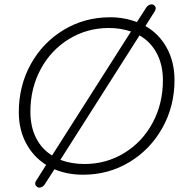

<svg xmlns="http://www.w3.org/2000/svg" viewBox="-20 -789 848 878"><path d="M778 -423Q778 -303 722.5 -204Q667 -105 571.5 -47.5Q476 10 360 10Q288 10 229 -15L184 55Q180 61 173.5 65Q167 69 160 69Q153 69 147 63.5Q141 58 141 50Q141 43 145 38L191 -35Q132 -72 99 -134.5Q66 -197 66 -276Q66 -397 121 -496Q176 -595 271.5 -652.5Q367 -710 483 -710Q549 -710 606 -688L649 -755Q653 -761 659.5 -765Q666 -769 673 -769Q681 -769 686.5 -763.5Q692 -758 692 -750Q692 -746 688 -738L645 -670Q708 -634 743 -569.5Q778 -505 778 -423ZM218 -78 579 -645Q531 -661 478 -661Q378 -661 295.5 -610.5Q213 -560 166 -472.5Q119 -385 119 -278Q119 -210 144.5 -159Q170 -108 218 -78ZM725 -422Q725 -492 697 -545Q669 -598 618 -627L256 -58Q307 -39 366 -39Q466 -39 548.5 -89.5Q631 -140 678 -227.5Q725 -315 725 -422Z"/></svg>

Font: Kodchasan ExtraLight
Style: Italic
Weight: 275
Italic angle: -10°
Version: Version 1.000; ttfautohint (v1.6)